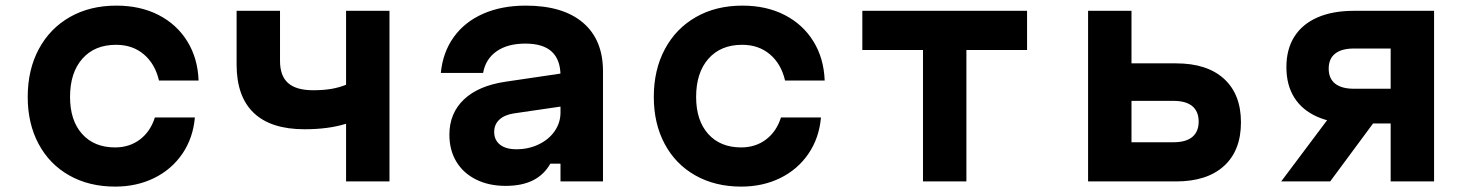

<svg xmlns="http://www.w3.org/2000/svg" viewBox="-20 -652 5290 690"><path d="M79.6 -303.6Q79.6 -401.2 119.4 -475.5Q159.2 -549.8 231.2 -590.8Q303.1 -631.8 398.3 -631.8Q484.3 -631.8 549.9 -598.1Q615.5 -564.4 653.1 -503.5Q690.7 -442.7 693.7 -362.7H551.3Q537.3 -422.5 496.9 -456.7Q456.5 -491 397 -491Q320.1 -491 275.9 -440.9Q231.7 -390.7 231.7 -303.6Q231.7 -219.1 275.1 -170.6Q318.4 -122.2 393.6 -122.2Q445.2 -122.2 482.9 -150.7Q520.6 -179.3 536.6 -229.8H680.3Q673.9 -156.1 635.5 -99.7Q597.1 -43.3 534.3 -12.3Q471.5 18.6 393.8 18.6Q299.9 18.6 228.7 -21.7Q157.5 -62 118.6 -135Q79.6 -208 79.6 -303.6Z M1074.3 -187.5Q953.6 -187.5 891.9 -246.3Q830.3 -305.1 830.3 -420V-613.1H986.3V-433.1Q986.3 -379.1 1015.5 -353.4Q1044.8 -327.7 1105.3 -327.7Q1142.1 -327.7 1170.3 -332.5Q1198.6 -337.3 1223.7 -347.4V-613.1H1379.7V0H1223.7V-207.3Q1160.7 -187.5 1074.3 -187.5Z M2005 -270.5 1826.5 -244.4Q1793.1 -239.3 1774.5 -222Q1756 -204.6 1756 -178.1Q1756 -148.7 1776.8 -132.2Q1797.5 -115.6 1835.9 -115.6Q1879.7 -115.6 1916.1 -133.2Q1952.6 -150.7 1973.5 -181Q1994.3 -211.3 1994.3 -247.8V-380Q1994.3 -437.1 1963.1 -466.2Q1931.8 -495.3 1868 -495.3Q1803.9 -495.3 1764.4 -467.5Q1725 -439.8 1716.2 -390H1564.2Q1571.5 -464.3 1610.8 -518.9Q1650.1 -573.5 1716.4 -602.6Q1782.7 -631.8 1869.4 -631.8Q2003.2 -631.8 2075.1 -570.5Q2147 -509.2 2147 -395.9V0H1994.3V-63.9H1957.8Q1935.3 -24 1895.6 -4Q1855.9 16 1796.9 16Q1736.5 16 1690.6 -7Q1644.6 -30 1619.8 -71.4Q1595 -112.9 1595 -167.9Q1595 -245.2 1647.3 -294.6Q1699.5 -344.1 1797.1 -358.4L2005 -389.1Z M2329.6 -303.6Q2329.6 -401.2 2369.4 -475.5Q2409.2 -549.8 2481.2 -590.8Q2553.1 -631.8 2648.3 -631.8Q2734.3 -631.8 2799.9 -598.1Q2865.5 -564.4 2903.1 -503.5Q2940.7 -442.7 2943.7 -362.7H2801.3Q2787.3 -422.5 2746.9 -456.7Q2706.5 -491 2647 -491Q2570.1 -491 2525.9 -440.9Q2481.7 -390.7 2481.7 -303.6Q2481.7 -219.1 2525.1 -170.6Q2568.4 -122.2 2643.6 -122.2Q2695.2 -122.2 2732.9 -150.7Q2770.6 -179.3 2786.6 -229.8H2930.3Q2923.9 -156.1 2885.5 -99.7Q2847.1 -43.3 2784.3 -12.3Q2721.5 18.6 2643.8 18.6Q2549.9 18.6 2478.7 -21.7Q2407.5 -62 2368.6 -135Q2329.6 -208 2329.6 -303.6Z M3297 -472.3H3079V-613.1H3671V-472.3H3453V0H3297Z M3890.3 -613.1H4046.3V-424.3H4206.6Q4317.8 -424.3 4378.7 -368.9Q4439.7 -313.4 4439.7 -212.2Q4439.7 -110.9 4378.7 -55.5Q4317.8 0 4206.5 0H3890.3ZM4287.7 -215.1Q4287.7 -251.6 4264.7 -270.6Q4241.8 -289.5 4197.3 -289.5H4046.3V-140.8H4197.3Q4241.8 -140.8 4264.7 -159.7Q4287.7 -178.7 4287.7 -215.1Z M4977.7 -208.2H4845.3Q4768.8 -208.2 4714.3 -232.2Q4659.9 -256.1 4631.4 -301.3Q4603 -346.4 4603 -410.7Q4603 -474.9 4631.4 -520Q4659.9 -565.2 4714.3 -589.2Q4768.8 -613.1 4845.3 -613.1H5133.7V0H4977.7ZM4760.3 -234.7H4934L4760.3 0H4584.3ZM4977.7 -333.1V-477.6H4845.3Q4801.2 -477.6 4778.1 -459.2Q4755 -440.8 4755 -405.4Q4755 -369.9 4778.1 -351.5Q4801.2 -333.1 4845.3 -333.1Z"/></svg>

Font: Martian Mono Custom sWd Rg
Style: Regular
Weight: 400
Width: 6
Monospace: yes
Designer: Alex Havermale
Foundry: Evil Martians
Version: Version 1.000